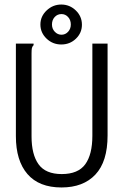

<svg xmlns="http://www.w3.org/2000/svg" viewBox="-20 -815 540 846"><path d="M50 -215V-623H128V-616Q122 -610 120.5 -603Q119 -596 119 -579V-214Q119 -134 150 -91Q181 -48 252 -48Q324 -48 355.5 -91Q387 -134 387 -217V-623H454V-218Q454 -103 400.5 -46Q347 11 251 11Q152 11 101 -48Q50 -107 50 -215ZM158 -707Q158 -743 185.5 -769Q213 -795 250 -795Q287 -795 314 -769Q341 -743 341 -706Q341 -670 314.5 -644.5Q288 -619 250 -619Q212 -619 185 -645Q158 -671 158 -707ZM292 -707Q292 -727 280 -740Q268 -753 251 -753Q233 -753 221 -740Q209 -727 209 -707Q209 -688 221.5 -675Q234 -662 251 -662Q268 -662 280 -675Q292 -688 292 -707Z"/></svg>

Font: Vazir Code
Style: Code
Weight: 400
Foundry: DejaVu fonts team - Redesigned by Saber Rastikerdar
Version: Version 1.1.2